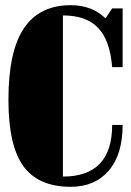

<svg xmlns="http://www.w3.org/2000/svg" viewBox="-20 -701 500 733"><path d="M250 12.2Q127 12.2 69.6 -66.2Q12.2 -144.5 12.2 -319.8Q12.2 -506.3 71.8 -593.8Q131.3 -681.2 250 -681.2Q331.1 -681.2 382.8 -630.9L408.2 -668.9H448.2V-444.8H408.2Q399.9 -547.4 354.5 -594.7Q309.1 -642.1 220.2 -642.1V-26.9Q408.2 -26.9 408.2 -224.1H448.2Q448.2 -110.8 395 -49.3Q341.8 12.2 250 12.2Z"/></svg>

Font: Lletraferida
Style: Heavy
Weight: 900
Designer: Josep Patau Bellart
Foundry: Josep Patau Bellart
Version: Version 1.000